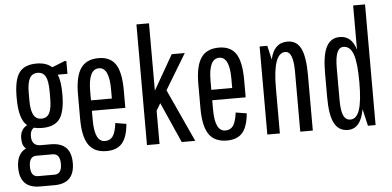

<svg xmlns="http://www.w3.org/2000/svg" viewBox="-58 -859 2396 1173"><g transform="rotate(-5 1140.0 -272.5)"><path d="M142 195Q19 195 19 69Q19 -16 77 -44Q53 -62 53 -108Q53 -162 96 -185Q47 -225 47 -353V-362Q47 -466 79 -510.5Q111 -555 186 -555Q246 -555 280 -524L358 -555H369V-476H310Q327 -431 327 -362V-353Q327 -249 295 -204.5Q263 -160 186 -160Q158 -160 135 -166Q113 -150 113 -116Q113 -56 168 -56H230Q354 -56 354 69Q354 195 230 195ZM251 -335V-380Q251 -442 236 -470Q221 -498 187 -498Q154 -498 138.5 -469.5Q123 -441 123 -380V-335Q123 -274 138.5 -245.5Q154 -217 187 -217Q221 -217 236 -245.5Q251 -274 251 -335ZM236 6H136Q91 6 91 69Q91 131 136 131H236Q281 131 281 69Q281 6 236 6Z M566 15Q491 15 456.5 -35.5Q422 -86 422 -195V-345Q422 -454 456.5 -504.5Q491 -555 566 -555Q638 -555 670.5 -505.5Q703 -456 703 -345V-238H498V-181Q498 -47 562 -47Q594 -47 610.5 -71Q627 -95 634 -151L701 -140Q694 -59 662 -22Q630 15 566 15ZM498 -302H626V-359Q626 -493 563 -493Q498 -493 498 -359Z M892 0H815V-740H892V-327L1014 -540H1094L963 -323L1111 0H1028L918 -248L892 -204Z M1304 15Q1229 15 1194.5 -35.5Q1160 -86 1160 -195V-345Q1160 -454 1194.5 -504.5Q1229 -555 1304 -555Q1376 -555 1408.5 -505.5Q1441 -456 1441 -345V-238H1236V-181Q1236 -47 1300 -47Q1332 -47 1348.5 -71Q1365 -95 1372 -151L1439 -140Q1432 -59 1400 -22Q1368 15 1304 15ZM1236 -302H1364V-359Q1364 -493 1301 -493Q1236 -493 1236 -359Z M1553 0V-540H1600L1620 -454Q1641 -555 1725 -555Q1781 -555 1806.5 -504Q1832 -453 1832 -341V0H1755V-368Q1755 -493 1706 -493Q1630 -493 1630 -279V0Z M2046 15Q1990 15 1963.5 -35.5Q1937 -86 1937 -195V-345Q1937 -454 1963.5 -504.5Q1990 -555 2046 -555Q2118 -555 2144 -469V-740H2217V0H2170L2146 -104Q2126 15 2046 15ZM2141 -270Q2141 -389 2122.5 -441Q2104 -493 2062 -493Q2011 -493 2011 -369V-171Q2011 -106 2024.5 -76.5Q2038 -47 2067 -47Q2105 -47 2123 -100.5Q2141 -154 2141 -270Z"/></g></svg>

Font: Pathway Gothic One
Style: Regular
Weight: 400
Version: Version 1.003; ttfautohint (v1.8.4.7-5d5b);gftools[0.9.26]